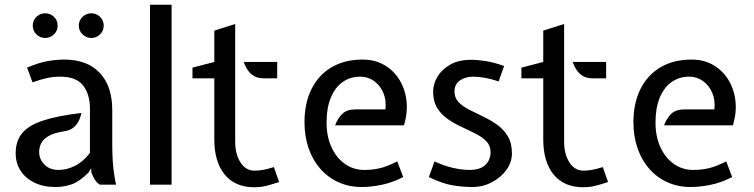

<svg xmlns="http://www.w3.org/2000/svg" viewBox="-20 -778 3177 809"><path d="M214 10Q162 10 124.2 -8.8Q86.5 -27.5 66.2 -59.5Q46 -91.5 46 -132Q46 -182.5 72.5 -215.8Q99 -249 159.8 -269.5Q220.5 -290 323 -302Q321 -290 314.2 -273.5Q307.5 -257 292.5 -243Q277.5 -229 251 -225Q207 -218 184.2 -204.5Q161.5 -191 153.2 -173.8Q145 -156.5 145 -138Q145 -107.5 167 -84.8Q189 -62 227 -62Q261 -62 295.5 -79Q330 -96 359 -134V-321Q359 -380.5 330.2 -417.8Q301.5 -455 233 -455Q206 -455 179.5 -449.5Q153 -444 117 -431L94 -493Q143 -514 180.5 -520.5Q218 -527 251 -527Q347 -527 400 -471.2Q453 -415.5 453 -314V-171Q453 -111 457.8 -68.8Q462.5 -26.5 469 0H401Q387 -8.5 379 -22Q371 -35.5 365 -51L364 -69L353 -51Q315 -13 282.5 -1.5Q250 10 214 10ZM170 -618Q149 -618 133.5 -633.2Q118 -648.5 118 -670Q118 -692 133.5 -707Q149 -722 170 -722Q192 -722 207.5 -707Q223 -692 223 -670Q223 -648.5 207.5 -633.2Q192 -618 170 -618ZM365 -618Q343.5 -618 327.8 -633.2Q312 -648.5 312 -670Q312 -692 327.8 -707Q343.5 -722 365 -722Q386 -722 401.5 -707Q417 -692 417 -670Q417 -648.5 401.5 -633.2Q386 -618 365 -618Z M612 0V-758H703V0Z M1052 11Q970.5 11 926.8 -42.5Q883 -96 883 -191V-448H791V-493L883 -517V-649L971 -677V-180Q971 -128.5 993.2 -93.8Q1015.5 -59 1052 -59Q1071.5 -59 1089.8 -62.5Q1108 -66 1134 -74L1156 -11Q1118 1.5 1097 6.2Q1076 11 1052 11ZM1091 -448Q1067.5 -448 1051.2 -457.2Q1035 -466.5 1024.2 -482.2Q1013.5 -498 1007 -517H1148V-448Z M1505 10Q1450 10 1405.2 -10.5Q1360.5 -31 1328.8 -67.8Q1297 -104.5 1280 -154.2Q1263 -204 1263 -263Q1263 -344 1292.8 -403.2Q1322.5 -462.5 1377.5 -494.8Q1432.5 -527 1508 -527Q1559.5 -527 1599 -504.2Q1638.5 -481.5 1662.8 -442.2Q1687 -403 1692.8 -353.2Q1698.5 -303.5 1682 -250H1392Q1402.5 -278.5 1421.8 -297.8Q1441 -317 1477 -317H1604Q1608.5 -355.5 1595.2 -386.8Q1582 -418 1556.2 -436.5Q1530.5 -455 1498 -455Q1456 -455 1424 -432.5Q1392 -410 1374 -366.8Q1356 -323.5 1356 -262Q1356 -202.5 1376.8 -157.5Q1397.5 -112.5 1433.5 -87.2Q1469.5 -62 1515 -62Q1549.5 -62 1580.5 -69.2Q1611.5 -76.5 1654 -98L1679 -32Q1631 -7.5 1586 1.2Q1541 10 1505 10Z M1970 10Q1932 10 1888.8 3.2Q1845.5 -3.5 1787 -32L1811 -98Q1849.5 -79.5 1888 -70.8Q1926.5 -62 1958 -62Q2003 -62 2025 -83Q2047 -104 2047 -137Q2047 -164.5 2029.5 -182.5Q2012 -200.5 1984.5 -214.5Q1957 -228.5 1926 -242.8Q1895 -257 1867.5 -275.8Q1840 -294.5 1822.5 -322.5Q1805 -350.5 1805 -392Q1805 -424 1823.2 -454.8Q1841.5 -485.5 1877.2 -505.8Q1913 -526 1965 -526Q1993.5 -526 2027.8 -520.5Q2062 -515 2104 -500L2081 -435Q2049.5 -445.5 2022.8 -450.2Q1996 -455 1975 -455Q1940.5 -455 1917.8 -439Q1895 -423 1895 -392Q1895 -365.5 1912.5 -347.5Q1930 -329.5 1957.5 -315.5Q1985 -301.5 2016 -286.8Q2047 -272 2074.5 -252.5Q2102 -233 2119.5 -204.2Q2137 -175.5 2137 -132Q2137 -94 2113.5 -61.8Q2090 -29.5 2052 -9.8Q2014 10 1970 10Z M2438 11Q2356.5 11 2312.8 -42.5Q2269 -96 2269 -191V-448H2177V-493L2269 -517V-649L2357 -677V-180Q2357 -128.5 2379.2 -93.8Q2401.5 -59 2438 -59Q2457.5 -59 2475.8 -62.5Q2494 -66 2520 -74L2542 -11Q2504 1.5 2483 6.2Q2462 11 2438 11ZM2477 -448Q2453.5 -448 2437.2 -457.2Q2421 -466.5 2410.2 -482.2Q2399.5 -498 2393 -517H2534V-448Z M2891 10Q2836 10 2791.2 -10.5Q2746.5 -31 2714.8 -67.8Q2683 -104.5 2666 -154.2Q2649 -204 2649 -263Q2649 -344 2678.8 -403.2Q2708.5 -462.5 2763.5 -494.8Q2818.5 -527 2894 -527Q2945.5 -527 2985 -504.2Q3024.5 -481.5 3048.8 -442.2Q3073 -403 3078.8 -353.2Q3084.5 -303.5 3068 -250H2778Q2788.5 -278.5 2807.8 -297.8Q2827 -317 2863 -317H2990Q2994.5 -355.5 2981.2 -386.8Q2968 -418 2942.2 -436.5Q2916.5 -455 2884 -455Q2842 -455 2810 -432.5Q2778 -410 2760 -366.8Q2742 -323.5 2742 -262Q2742 -202.5 2762.8 -157.5Q2783.5 -112.5 2819.5 -87.2Q2855.5 -62 2901 -62Q2935.5 -62 2966.5 -69.2Q2997.5 -76.5 3040 -98L3065 -32Q3017 -7.5 2972 1.2Q2927 10 2891 10Z"/></svg>

Font: Expletus Sans
Style: Regular
Weight: 400
Designer: Jasper de Waard
Foundry: Designtown
Version: Version 7.500